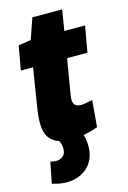

<svg xmlns="http://www.w3.org/2000/svg" viewBox="-131 -721 668 1003"><g transform="rotate(-15 202.5 -219.5)"><path d="M340 -161 328 -17Q291 -4 255 3Q219 10 179 10Q142 10 111.5 -1Q81 -12 63 -39Q45 -66 45 -115Q45 -131 47 -155Q49 -179 53 -200L86 -406H20L43 -536L111 -547L150 -659H311L293 -547H405L380 -406H270L238 -214Q237 -207 236.5 -201Q236 -195 236 -190Q236 -172 245.5 -161.5Q255 -151 277 -151Q290 -151 304.5 -154Q319 -157 340 -161ZM23 207 46 92Q52 95 60 96.5Q68 98 75 98Q98 98 113.5 85.5Q129 73 129 44Q129 28 125 16.5Q121 5 113 -7L243 -8Q252 7 255.5 26Q259 45 259 67Q259 115 238 149.5Q217 184 181.5 202Q146 220 102 220Q81 220 62.5 216.5Q44 213 23 207Z"/></g></svg>

Font: Georama ExtraCondensed Thin ExtraBold
Style: Italic
Weight: 800
Italic angle: -9°
Version: Version 1.001